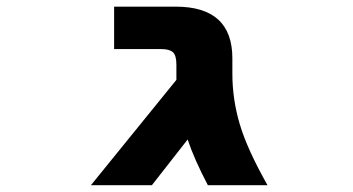

<svg xmlns="http://www.w3.org/2000/svg" viewBox="-20 -544 1040 566"><path d="M500 -353.5Q500 -380.9 489.7 -390.1Q479.5 -399.4 454.1 -399.4H316.4V-524.4H498Q665 -524.4 665 -372.1V-327.1Q665 -251 687 -177.2Q709 -103.5 768.6 2H592.8Q551.8 -76.2 533.2 -132.8L427.7 2H248L500 -308.6Z"/></svg>

Font: GenEi Gothic M Heavy
Style: Regular
Weight: 800
Designer: o_tamon (Modified); [Source Han Sans]
Ryoko NISHIZUKA  (kana & ideographs); Paul D. Hunt (Latin, Greek & Cyrillic); Wenl
Version: Version 1.1a;Original Version 1.004